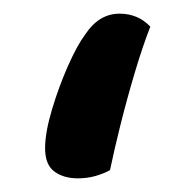

<svg xmlns="http://www.w3.org/2000/svg" viewBox="-20 -250 271 281"><path d="M155 -230Q182 -230 200 -211Q189 -183 177.5 -144.5Q166 -106 156.5 -68Q147 -30 141 -1Q132 4 120 7.5Q108 11 94 11Q73 11 59.5 1Q46 -9 46 -33Q46 -56 56 -89.5Q66 -123 79.5 -153.5Q93 -184 105 -200Q125 -230 155 -230Z"/></svg>

Font: Baloo Bhaijaan 2 Medium
Style: Regular
Weight: 500
Designer: Sanskriti Dholi, Noopur Datye and Ek Type
Foundry: Ek Type
Version: Version 1.701